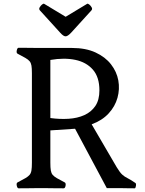

<svg xmlns="http://www.w3.org/2000/svg" viewBox="-20 -1020 788 1041"><path d="M181 0Q166 0 147.5 0.5Q129 1 81 1Q74 1 71 -13Q68 -27 75 -31Q102 -45 117.5 -54Q133 -63 140.5 -72Q148 -81 150.5 -96Q153 -111 153 -138V-623Q153 -650 150.5 -664.5Q148 -679 140.5 -688Q133 -697 117.5 -706Q102 -715 75 -729Q68 -733 71 -747Q74 -761 81 -761Q129 -761 147.5 -760.5Q166 -760 181 -760H370Q445 -760 498 -735.5Q551 -711 582 -671Q613 -631 621.5 -584Q630 -537 617 -490Q604 -443 569 -405Q534 -367 477 -346L613 -113Q630 -85 642.5 -73.5Q655 -62 671.5 -54Q688 -46 714 -28Q719 -25 717 -12Q715 1 710 1Q674 1 660 0.5Q646 0 635 0H559L387 -322L253 -313V-138Q253 -111 255.5 -96Q258 -81 265.5 -72Q273 -63 288.5 -54Q304 -45 331 -31Q338 -27 335.5 -13Q333 1 325 1Q277 1 258.5 0.5Q240 0 225 0ZM253 -380Q304 -373 352 -376Q400 -379 437.5 -396Q475 -413 497 -445.5Q519 -478 519 -530Q519 -602 483.5 -642.5Q448 -683 388 -695.5Q328 -708 253 -695ZM196 -964 307 -842Q324 -823 335.5 -823Q347 -823 365 -842L476 -964Q482 -971 477 -980Q472 -989 464 -995.5Q456 -1002 452 -999L336 -929L220 -999Q216 -1002 208 -995.5Q200 -989 195 -980Q190 -971 196 -964Z"/></svg>

Font: Anvers
Style: Regular
Weight: 400
Designer: Ishtar van Looy
Version: Version 1.000